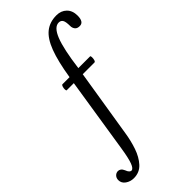

<svg xmlns="http://www.w3.org/2000/svg" viewBox="-443 -781 1111 1111"><g transform="rotate(-45 112.5 -226.0)"><path d="M-69 266Q-97 266 -119 250.5Q-141 235 -141 210Q-141 193 -130.5 182Q-120 171 -105 171Q-96 171 -87.5 177Q-79 183 -73 197Q-67 213 -60.5 219Q-54 225 -48 225Q-33 225 -21 193.5Q-9 162 2 90L74 -369H16Q12 -369 11.5 -379.5Q11 -390 14.5 -400.5Q18 -411 23 -411H81Q99 -524 124.5 -591Q150 -658 187.5 -688Q225 -718 280 -718Q318 -718 342 -694.5Q366 -671 366 -630Q366 -578 332 -578Q311 -578 302 -590Q293 -602 293 -617Q293 -653 285 -666Q277 -679 260 -679Q223 -679 197.5 -615Q172 -551 154 -412H250Q254 -412 254.5 -401.5Q255 -391 252 -380Q249 -369 243 -369H147L80 47Q72 100 55 150Q38 200 8 233Q-22 266 -69 266Z"/></g></svg>

Font: Junicode Two Beta Condensed Medium
Style: Italic
Weight: 500
Width: 3
Italic angle: -9°
Version: Version 1.053; ttfautohint (v1.8.4)